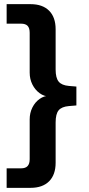

<svg xmlns="http://www.w3.org/2000/svg" viewBox="-20 -725 431 925"><path d="M12 180V86H81Q103 86 113 75Q123 64 123 42V-150Q123 -181 136 -207Q149 -233 171 -248.5Q193 -264 219 -264V-260Q193 -260 171 -276Q149 -292 136 -318Q123 -344 123 -375V-567Q123 -590 113 -600.5Q103 -611 81 -611H12V-705H127Q185 -705 216.5 -673.5Q248 -642 248 -584V-390Q248 -350 262.5 -332Q277 -314 312 -311L348 -308V-217L312 -214Q277 -211 262.5 -193.5Q248 -176 248 -135V59Q248 117 216.5 148.5Q185 180 127 180Z"/></svg>

Font: Nunito Sans 12pt ExtraLight
Style: Bold
Weight: 700
Version: Version 3.101;gftools[0.9.27]